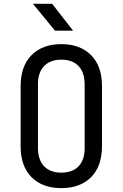

<svg xmlns="http://www.w3.org/2000/svg" viewBox="-20 -970 639 1000"><path d="M266.6 -810.1 151.4 -950.2H251.5L360.8 -810.1ZM299.3 9.8Q201.2 9.8 144.5 -46.9Q87.4 -104 87.4 -210V-520Q87.4 -626 144.5 -683.1Q201.7 -740.2 299.3 -740.2Q397 -740.2 454.1 -683.1Q511.2 -626 511.2 -521V-210Q511.2 -104 454.1 -46.9Q397 9.8 299.3 9.8ZM299.3 -70.8Q357.9 -70.8 389.6 -104.5Q421.4 -138.2 420.9 -200.2V-529.8Q420.9 -591.8 389.6 -625.5Q357.9 -659.2 299.3 -659.2Q241.2 -659.2 209.5 -625.5Q177.2 -591.8 177.7 -529.8V-200.2Q177.7 -138.2 209.5 -104.5Q241.2 -70.8 299.3 -70.8Z"/></svg>

Font: UDEV Gothic 35
Style: Regular
Weight: 400
Version: v2.1.0; ttfautohint (v1.8.4.7-5d5b-dirty) -l 6 -r 45 -G 200 